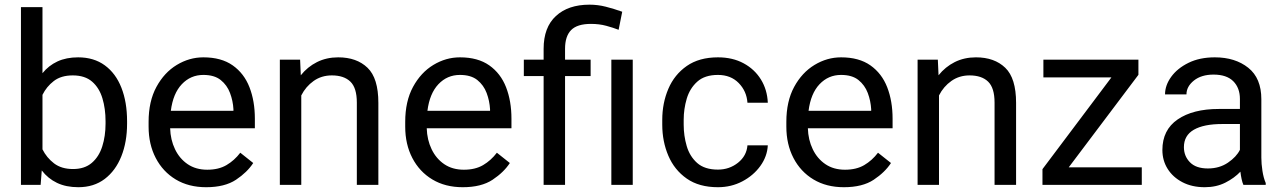

<svg xmlns="http://www.w3.org/2000/svg" viewBox="-20 -780 5415 810"><path d="M516.1 -268.6V-258.3Q516.1 -181.2 491.9 -120.6Q467.8 -60.1 421.9 -25.1Q376 9.8 310.5 9.8Q258.8 9.8 220.5 -8.5Q182.1 -26.9 156.2 -61L151.4 0H68.4V-750H159.2V-471.2Q185.1 -503.4 222.4 -520.8Q259.8 -538.1 309.6 -538.1Q376 -538.1 422.1 -504.4Q468.3 -470.7 492.2 -409.9Q516.1 -349.1 516.1 -268.6ZM425.3 -258.3V-268.6Q425.3 -321.3 412.1 -365.2Q398.9 -409.2 368.7 -435.5Q338.4 -461.9 287.1 -461.9Q237.8 -461.9 207 -438.2Q176.3 -414.6 159.2 -379.9V-149.9Q176.8 -114.7 208 -90.8Q239.3 -66.9 288.1 -66.9Q336.9 -66.9 367.2 -92.8Q397.5 -118.7 411.4 -162.4Q425.3 -206.1 425.3 -258.3Z M849.6 9.8Q775.9 9.8 721.4 -22.9Q667 -55.7 637 -113.5Q606.9 -171.4 606.9 -245.6V-266.1Q606.9 -352.5 639.9 -413.3Q672.9 -474.1 725.8 -506.1Q778.8 -538.1 837.9 -538.1Q913.6 -538.1 961.7 -504.2Q1009.8 -470.2 1032.5 -411.9Q1055.2 -353.5 1055.2 -279.3V-238.8H697.8Q699.2 -190.4 718.3 -150.6Q737.3 -110.8 771.7 -87.4Q806.2 -64 854.5 -64Q902.3 -64 935.5 -83.5Q968.8 -103 993.7 -135.7L1048.3 -92.3Q1022.9 -53.2 975.6 -21.7Q928.2 9.8 849.6 9.8ZM837.9 -463.9Q784.2 -463.9 747.1 -424.8Q710 -385.7 700.7 -312.5H964.8V-319.3Q962.9 -354.5 950.4 -387.7Q938 -420.9 911.1 -442.4Q884.3 -463.9 837.9 -463.9Z M1379.9 -461.9Q1336.4 -461.9 1303.2 -438.5Q1270 -415 1251 -377.4V0H1160.6V-528.3H1246.1L1249 -462.4Q1277.3 -498 1317.4 -518.1Q1357.4 -538.1 1406.7 -538.1Q1484.9 -538.1 1530.5 -494.1Q1576.2 -450.2 1576.2 -346.2V0H1485.4V-347.2Q1485.4 -409.2 1458.3 -435.5Q1431.2 -461.9 1379.9 -461.9Z M1932.1 9.8Q1858.4 9.8 1804 -22.9Q1749.5 -55.7 1719.5 -113.5Q1689.5 -171.4 1689.5 -245.6V-266.1Q1689.5 -352.5 1722.4 -413.3Q1755.4 -474.1 1808.3 -506.1Q1861.3 -538.1 1920.4 -538.1Q1996.1 -538.1 2044.2 -504.2Q2092.3 -470.2 2115 -411.9Q2137.7 -353.5 2137.7 -279.3V-238.8H1780.3Q1781.7 -190.4 1800.8 -150.6Q1819.8 -110.8 1854.2 -87.4Q1888.7 -64 1937 -64Q1984.9 -64 2018.1 -83.5Q2051.3 -103 2076.2 -135.7L2130.9 -92.3Q2105.5 -53.2 2058.1 -21.7Q2010.7 9.8 1932.1 9.8ZM1920.4 -463.9Q1866.7 -463.9 1829.6 -424.8Q1792.5 -385.7 1783.2 -312.5H2047.4V-319.3Q2045.4 -354.5 2033 -387.7Q2020.5 -420.9 1993.7 -442.4Q1966.8 -463.9 1920.4 -463.9Z M2363.8 0H2273.4V-459H2189.9V-528.3H2273.4V-574.2Q2273.4 -664.6 2325.2 -712.4Q2377 -760.3 2466.8 -760.3Q2502 -760.3 2535.6 -751.7Q2569.3 -743.2 2605 -730.5L2589.8 -654.3Q2567.4 -663.1 2537.8 -671.1Q2508.3 -679.2 2473.1 -679.2Q2415 -679.2 2389.4 -653.1Q2363.8 -627 2363.8 -574.2V-528.3H2471.7V-459H2363.8ZM2649.4 -528.3V0H2559.1V-528.3Z M3008.8 -64.5Q3057.1 -64.5 3093.5 -93.5Q3129.9 -122.6 3133.3 -167H3219.2Q3216.8 -120.1 3187.7 -79.8Q3158.7 -39.6 3111.8 -14.9Q3064.9 9.8 3008.8 9.8Q2929.2 9.8 2877.2 -26.6Q2825.2 -63 2799.6 -123Q2773.9 -183.1 2773.9 -253.9V-274.4Q2773.9 -345.2 2799.6 -405.3Q2825.2 -465.3 2877.4 -501.7Q2929.7 -538.1 3008.8 -538.1Q3070.8 -538.1 3117.2 -512.9Q3163.6 -487.8 3190.2 -444.6Q3216.8 -401.4 3219.2 -346.7H3133.3Q3129.9 -395.5 3096.4 -429.7Q3063 -463.9 3008.8 -463.9Q2953.1 -463.9 2921.6 -435.5Q2890.1 -407.2 2877.2 -363.8Q2864.3 -320.3 2864.3 -274.4V-253.9Q2864.3 -207.5 2877 -164.1Q2889.6 -120.6 2921.1 -92.5Q2952.6 -64.5 3008.8 -64.5Z M3540 9.8Q3466.3 9.8 3411.9 -22.9Q3357.4 -55.7 3327.4 -113.5Q3297.4 -171.4 3297.4 -245.6V-266.1Q3297.4 -352.5 3330.3 -413.3Q3363.3 -474.1 3416.3 -506.1Q3469.2 -538.1 3528.3 -538.1Q3604 -538.1 3652.1 -504.2Q3700.2 -470.2 3722.9 -411.9Q3745.6 -353.5 3745.6 -279.3V-238.8H3388.2Q3389.6 -190.4 3408.7 -150.6Q3427.7 -110.8 3462.2 -87.4Q3496.6 -64 3544.9 -64Q3592.8 -64 3626 -83.5Q3659.2 -103 3684.1 -135.7L3738.8 -92.3Q3713.4 -53.2 3666 -21.7Q3618.7 9.8 3540 9.8ZM3528.3 -463.9Q3474.6 -463.9 3437.5 -424.8Q3400.4 -385.7 3391.1 -312.5H3655.3V-319.3Q3653.3 -354.5 3640.9 -387.7Q3628.4 -420.9 3601.6 -442.4Q3574.7 -463.9 3528.3 -463.9Z M4070.3 -461.9Q4026.9 -461.9 3993.7 -438.5Q3960.4 -415 3941.4 -377.4V0H3851.1V-528.3H3936.5L3939.5 -462.4Q3967.8 -498 4007.8 -518.1Q4047.9 -538.1 4097.2 -538.1Q4175.3 -538.1 4220.9 -494.1Q4266.6 -450.2 4266.6 -346.2V0H4175.8V-347.2Q4175.8 -409.2 4148.7 -435.5Q4121.6 -461.9 4070.3 -461.9Z M4796.9 -74.2V0H4377.9V-66.4L4668.9 -453.6H4381.8V-528.3H4782.7V-464.4L4488.8 -74.2Z M5225.6 0Q5221.2 -9.8 5218 -24.7Q5214.8 -39.6 5212.9 -55.7Q5187.5 -28.8 5149.4 -9.5Q5111.3 9.8 5062.5 9.8Q5008.8 9.8 4968.5 -11.2Q4928.2 -32.2 4906 -67.6Q4883.8 -103 4883.8 -147Q4883.8 -231.9 4948.2 -276.1Q5012.7 -320.3 5121.6 -320.3H5210.9V-362.3Q5210.9 -409.2 5182.9 -437.3Q5154.8 -465.3 5099.6 -465.3Q5048.3 -465.3 5016.8 -440.2Q4985.4 -415 4985.4 -381.8H4895Q4895 -419.9 4920.9 -455.8Q4946.8 -491.7 4993.9 -514.9Q5041 -538.1 5105 -538.1Q5190.9 -538.1 5246.1 -494.1Q5301.3 -450.2 5301.3 -361.3V-115.2Q5301.3 -88.9 5305.9 -59.1Q5310.5 -29.3 5319.8 -7.8V0ZM5075.7 -69.3Q5124.5 -69.3 5160.4 -93.8Q5196.3 -118.2 5210.9 -147.9V-256.8H5136.2Q5058.6 -256.8 5016.6 -232.7Q4974.6 -208.5 4974.6 -159.2Q4974.6 -121.6 5000 -95.5Q5025.4 -69.3 5075.7 -69.3Z"/></svg>

Font: Vazirmatn UI FD
Style: Regular
Weight: 400
Designer: Saber Rastikerdar
Foundry: Saber Rastikerdar
Version: Version 33.003